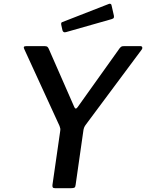

<svg xmlns="http://www.w3.org/2000/svg" viewBox="-20 -983 764 1003"><path d="M713 -742Q721 -742 723 -736.5Q725 -731 721 -725L427 -330Q422 -323 419 -315.5Q416 -308 414 -290L375 -17Q374 -6 369 -3Q364 0 352 0H267Q258 0 255.5 -4.5Q253 -9 254 -17L294 -295Q296 -306 295 -311.5Q294 -317 291 -325L107 -726Q103 -734 105 -738Q107 -742 117 -742H214Q224 -742 228.5 -737.5Q233 -733 236 -725L368 -424Q375 -408 386 -424L605 -731Q611 -738 615 -740Q619 -742 629 -742H713ZM563 -954 575 -901Q576 -895 574.5 -890.5Q573 -886 563 -883L324 -815Q316 -813 311.5 -816.5Q307 -820 306 -826L300 -853Q298 -865 304 -867L550 -963Q554 -964 558 -962.5Q562 -961 563 -954Z"/></svg>

Font: Libre Franklin Thin Medium
Style: Italic
Weight: 500
Italic angle: -8°
Version: Version 3.000